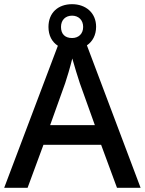

<svg xmlns="http://www.w3.org/2000/svg" viewBox="-20 -965 694 919"><path d="M540 -66H653L396 -748C423 -766 440 -797 440 -837C440 -904 390 -945 325 -945C258 -945 212 -904 212 -836C212 -795 229 -764 257 -746L0 -66H112L188 -272H464ZM325 -783C290 -783 272 -803 272 -836C272 -870 294 -890 325 -890C355 -890 378 -870 378 -836C378 -803 356 -783 325 -783ZM362 -567 434 -366H220L292 -567C300 -590 316 -644 326 -685C334 -655 355 -588 362 -567Z"/></svg>

Font: Noto Sans Malayalam UI Medium
Style: Regular
Weight: 500
Designer: Jelle Bosma - Monotype Design Team
Foundry: Monotype Imaging Inc.
Version: Version 2.104